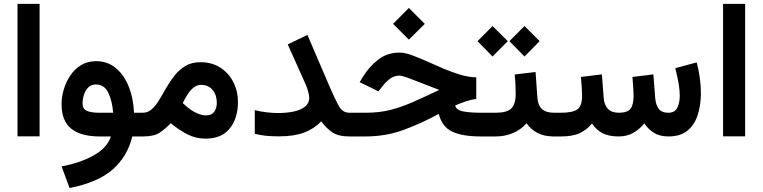

<svg xmlns="http://www.w3.org/2000/svg" viewBox="-20 -700 3912 985"><path d="M183.1 -680.2V-0.5H69.8V-680.2Z M473.1 -386.2Q530.8 -386.2 573 -351.8Q615.2 -317.4 639.6 -257.8Q664.1 -198.2 667.5 -121.6H712.4V0H658.7Q634.8 101.1 559.1 168.5Q483.4 235.8 336.9 264.6L295.9 153.8Q395 134.8 462.9 95.9Q530.8 57.1 548.8 0H491.2Q395 0 345.5 -39.8Q295.9 -79.6 295.9 -165.5Q295.9 -201.7 306.9 -240Q317.9 -278.3 340.1 -311.8Q362.3 -345.2 395.5 -365.7Q428.7 -386.2 473.1 -386.2ZM489.3 -121.6H560.5Q555.7 -182.6 535.4 -224.6Q515.1 -266.6 472.2 -266.6Q446.3 -266.6 431.2 -250Q416 -233.4 409.7 -210.9Q403.3 -188.5 403.3 -169.9Q403.3 -141.1 425.5 -131.3Q447.8 -121.6 489.3 -121.6Z M1035.2 11.2Q984.9 11.2 942.1 -10.5Q899.4 -32.2 856 -67.9Q827.6 -38.1 798.3 -19Q769 0 714.4 0H692.9V-121.6H711.9Q739.3 -121.6 759.5 -140.4Q779.8 -159.2 797.6 -188.7Q815.4 -218.3 834.2 -251.2Q853 -284.2 876.5 -313.7Q899.9 -343.3 931.9 -362.1Q963.9 -380.9 1008.3 -380.9Q1067.4 -380.9 1110.4 -353Q1153.3 -325.2 1177 -278.8Q1200.7 -232.4 1200.7 -177.2Q1200.7 -93.3 1158.7 -41Q1116.7 11.2 1035.2 11.2ZM1011.7 -264.6Q990.2 -264.6 972.4 -250Q954.6 -235.4 941.2 -213.9Q927.7 -192.4 917.5 -171.4Q932.1 -157.2 946 -146.5Q960 -135.7 972.2 -128.4Q991.2 -117.7 1007.1 -112.8Q1022.9 -107.9 1035.2 -107.9Q1065.4 -107.9 1078.9 -126.5Q1092.3 -145 1092.3 -173.3Q1092.3 -211.9 1070.8 -238.3Q1049.3 -264.6 1011.7 -264.6Z M1566.4 -198.2Q1566.4 -210.9 1560.8 -231Q1555.2 -251 1548.8 -265.6L1456.1 -472.2L1557.1 -521L1674.3 -248Q1700.7 -187 1719.5 -154.3Q1738.3 -121.6 1772.5 -121.6H1793V0H1772.5Q1716.3 0 1685.1 -21Q1653.8 -42 1627.9 -77.6Q1592.3 -39.6 1540.5 -20Q1488.8 -0.5 1413.1 -0.5Q1373.5 -0.5 1344.7 -3.4Q1315.9 -6.3 1287.1 -13.7V-134.8Q1317.4 -127.4 1347.9 -123.8Q1378.4 -120.1 1405.8 -120.1Q1450.7 -120.1 1487.1 -127.9Q1523.4 -135.7 1544.9 -152.8Q1566.4 -169.9 1566.4 -198.2Z M2077.6 -659.2 2159.2 -577.6 2077.6 -496.6 1996.6 -577.6ZM2423.3 -303.2V-191.9Q2397.9 -189.5 2369.4 -179.9Q2340.8 -170.4 2314.9 -158.7Q2320.8 -134.8 2357.7 -128.2Q2394.5 -121.6 2447.8 -121.6H2474.6V0H2445.8Q2352.5 0 2300 -24.7Q2247.6 -49.3 2231 -115.7Q2138.2 -65.4 2048.1 -32.7Q1958 0 1855 0H1773.4V-121.6H1856.4Q1924.8 -121.6 1981.2 -135.7Q2037.6 -149.9 2097.2 -176Q2156.7 -202.1 2233.4 -238.8Q2185.1 -256.8 2143.1 -273.7Q2101.1 -290.5 2071.3 -301.3Q2041.5 -312 2029.3 -312Q2001.5 -312 1979.7 -295.2Q1958 -278.3 1942.4 -257.8L1921.4 -231.4L1825.2 -278.3L1841.3 -305.2Q1875 -359.9 1921.4 -395Q1967.8 -430.2 2029.8 -430.2Q2055.7 -430.2 2091.1 -417.5Q2126.5 -404.8 2168 -386.2Q2209.5 -367.7 2253.2 -348.9Q2296.9 -330.1 2340.3 -317.1Q2383.8 -304.2 2423.3 -303.2Z M2670.9 -566.4 2748.5 -488.8 2670.9 -410.2 2593.3 -488.8ZM2506.8 -566.4 2585 -488.8 2506.8 -410.2 2429.7 -488.8ZM2455.1 -121.6H2523.4Q2580.1 -121.6 2602.8 -143.3Q2625.5 -165 2625.5 -217.3Q2625.5 -244.1 2624.3 -269Q2623 -293.9 2620.6 -317.9L2727.5 -330.6L2736.8 -200.7Q2739.3 -160.2 2760 -140.9Q2780.8 -121.6 2822.8 -121.6H2833V0H2821.8Q2771 0 2736.8 -18.3Q2702.6 -36.6 2681.2 -67.4Q2652.8 -34.7 2611.3 -17.3Q2569.8 0 2523.4 0H2455.1Z M3153.8 0Q3102.1 0 3069.6 -17.6Q3037.1 -35.2 3017.1 -66.4Q2991.7 -35.2 2955.1 -17.6Q2918.5 0 2858.4 0H2813.5V-121.6H2859.4Q2916 -121.6 2941.2 -138.4Q2966.3 -155.3 2966.3 -210Q2966.3 -221.7 2964.6 -249.3Q2962.9 -276.9 2960.4 -305.2L3067.9 -318.4L3077.1 -197.8Q3079.6 -162.1 3098.6 -141.8Q3117.7 -121.6 3154.8 -121.6Q3199.7 -121.6 3215.1 -142.6Q3230.5 -163.6 3230.5 -210Q3230.5 -221.2 3228.8 -249Q3227.1 -276.9 3224.6 -305.2L3332 -318.4L3341.3 -197.8Q3343.8 -164.1 3358.6 -142.8Q3373.5 -121.6 3408.7 -121.6Q3441.9 -121.6 3454.6 -147.2Q3467.3 -172.9 3467.3 -208.5Q3467.3 -234.9 3462.9 -262.7Q3458.5 -290.5 3452.9 -314Q3447.3 -337.4 3444.3 -350.1L3554.2 -379.9Q3564 -343.8 3569.8 -302.7Q3575.7 -261.7 3575.7 -221.2Q3575.7 -163.6 3560.3 -113Q3544.9 -62.5 3508.5 -31.2Q3472.2 0 3409.2 0Q3364.3 0 3334.7 -18.6Q3305.2 -37.1 3285.6 -66.9Q3259.8 -35.6 3227.5 -17.8Q3195.3 0 3153.8 0Z M3802.7 -680.2V-0.5H3689.5V-680.2Z"/></svg>

Font: Vazirmatn UI NL SemiBold
Style: Regular
Weight: 600
Designer: Saber Rastikerdar
Foundry: Saber Rastikerdar
Version: Version 33.003